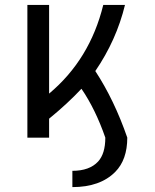

<svg xmlns="http://www.w3.org/2000/svg" viewBox="-20 -557 626 777"><path d="M90.8 0V-537.1H178.7V-178.2Q343.8 -316.4 397.9 -537.1H485.8Q451.2 -394.5 365.7 -269.5Q442.4 -152.3 495.1 0Q495.1 89.4 446.3 138.7Q385.3 200.2 272.9 200.2V134.3Q342.3 134.3 377 96.7Q406.2 64.9 406.2 0Q366.2 -115.2 309.6 -197.8Q253.4 -137.7 178.7 -76.7V0Z"/></svg>

Font: Consola Mono
Style: Book
Weight: 400
Monospace: yes
Designer: Wojciech Kalinowski "wmk69" (wmk69@o2.pl)
Foundry: Wojciech Kalinowski "wmk69" (wmk69@o2.pl)
Version: Version 2.1.0